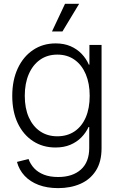

<svg xmlns="http://www.w3.org/2000/svg" viewBox="-20 -762 618 995"><path d="M281.2 212.9Q224.1 212.9 180.2 196.3Q136.2 179.7 107.7 149.2Q79.1 118.7 67.9 77.1L127.9 62Q137.7 89.4 157.5 110.4Q177.2 131.3 208 143.3Q238.8 155.3 281.2 155.3Q356 155.3 399.2 116.7Q442.4 78.1 442.4 4.4V-104H439Q425.3 -74.2 401.6 -50Q377.9 -25.9 344.5 -11.7Q311 2.4 267.6 2.4Q202.1 2.4 151.4 -30.5Q100.6 -63.5 72 -123.5Q43.5 -183.6 43.5 -265.1Q43.5 -346.2 72 -407.5Q100.6 -468.8 151.4 -502.9Q202.1 -537.1 268.6 -537.1Q312 -537.1 345.7 -522.5Q379.4 -507.8 403.3 -482.7Q427.2 -457.5 440.4 -426.8H443.4V-529.3H506.3V5.9Q506.3 76.7 476.8 122.6Q447.3 168.5 396.5 190.7Q345.7 212.9 281.2 212.9ZM276.9 -55.7Q328.6 -55.7 366.5 -81.3Q404.3 -106.9 424.6 -154.1Q444.8 -201.2 444.8 -265.6Q444.8 -329.1 424.6 -377.2Q404.3 -425.3 366.7 -452.1Q329.1 -479 276.9 -479Q225.6 -479 187.7 -452.4Q149.9 -425.8 129.2 -377.9Q108.4 -330.1 108.4 -265.6Q108.4 -200.7 129.4 -153.8Q150.4 -106.9 188.2 -81.3Q226.1 -55.7 276.9 -55.7ZM249.5 -599.1 316.9 -742.2H390.1L303.7 -599.1Z"/></svg>

Font: Inter 24pt Light
Style: Regular
Weight: 300
Designer: Rasmus Andersson
Foundry: rsms
Version: Version 4.001;git-66647c0bb